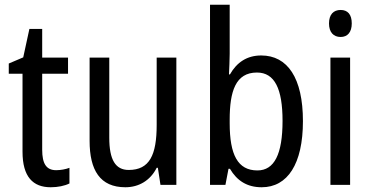

<svg xmlns="http://www.w3.org/2000/svg" viewBox="-20 -780 1568 810"><path d="M217 -62C175 -62 158 -90 158 -148V-469H267V-537H158V-658H104L78 -538L17 -512V-469H75V-140C75 -34 119 10 194 10C224 10 253 4 273 -6V-72C257 -66 236 -62 217 -62Z M724 -537H641V-253C641 -126 611 -63 523 -63C467 -63 441 -106 441 -199V-537H358V-186C358 -62 402 10 509 10C565 10 614 -18 641 -72H646L657 0H724Z M949 -553V-760H866V0H931L944 -68H950C980 -17 1023 10 1084 10C1193 10 1258 -88 1258 -269C1258 -451 1193 -546 1082 -546C1022 -546 979 -517 950 -466H946C947 -493 949 -524 949 -553ZM1064 -474C1139 -474 1172 -405 1172 -270C1172 -129 1137 -61 1066 -61C983 -61 949 -127 949 -260V-275C949 -395 974 -474 1064 -474Z M1417 -738C1387 -738 1368 -719 1368 -681C1368 -644 1387 -624 1417 -624C1446 -624 1464 -644 1464 -681C1464 -719 1447 -738 1417 -738ZM1457 -537H1374V0H1457Z"/></svg>

Font: Noto Sans Khmer UI Condensed
Style: Regular
Weight: 400
Width: 3
Designer: Danh Hong and the Monotype Design Team
Foundry: Monotype Imaging Inc.
Version: Version 2.002